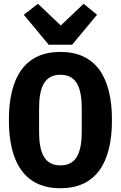

<svg xmlns="http://www.w3.org/2000/svg" viewBox="-20 -985 640 1017"><path d="M300 12C487 12 573 -121 573 -349C573 -577 487 -710 300 -710C113 -710 27 -577 27 -349C27 -121 113 12 300 12ZM300 -109C215 -109 187 -176 187 -288V-410C187 -522 215 -589 300 -589C385 -589 413 -522 413 -410V-289C413 -176 385 -109 300 -109ZM362 -748 494 -907 423 -965 302 -850 181 -965 106 -907 238 -748Z"/></svg>

Font: IBM Plex Mono
Style: Bold
Weight: 700
Monospace: yes
Designer: Mike Abbink, Paul van der Laan, Pieter van Rosmalen
Foundry: Bold Monday
Version: Version 2.004